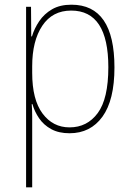

<svg xmlns="http://www.w3.org/2000/svg" viewBox="-20 -557 570 817"><path d="M91 240V-528H112L113 -402H116Q126 -436 147 -467Q168 -498 201.5 -517.5Q235 -537 284 -537Q467 -537 467 -270Q467 -131 416 -60.5Q365 10 276 10Q230 10 198 -7.5Q166 -25 146.5 -53.5Q127 -82 118 -114H115Q117 -89 117 -60.5Q117 -32 117 -3V240ZM276 -15Q351 -15 396 -76Q441 -137 441 -271Q441 -512 283 -512Q203 -512 160 -447.5Q117 -383 117 -275V-247Q117 -133 161 -74Q205 -15 276 -15Z"/></svg>

Font: Noto Sans Mono Condensed Thin
Style: Regular
Weight: 100
Width: 3
Designer: Monotype Design Team
Foundry: Monotype Imaging Inc.
Version: Version 2.014; ttfautohint (v1.8.4.7-5d5b)